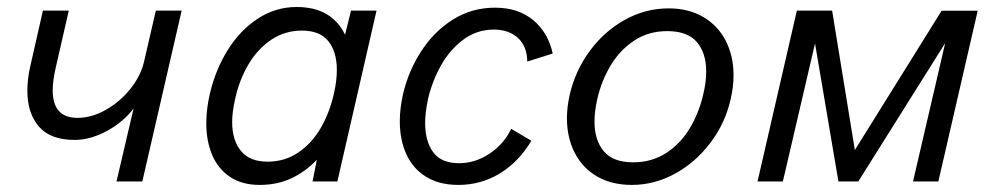

<svg xmlns="http://www.w3.org/2000/svg" viewBox="-20 -518 2841 548"><path d="M361.3 -208.5Q346.2 -187.5 319.8 -166.7Q293.5 -146 260 -132.3Q226.6 -118.7 192.4 -118.7Q123.5 -118.7 90.8 -157Q58.1 -195.3 58.1 -258.8Q58.1 -293.9 66.9 -331.1L102.5 -487.8H176.3L138.7 -323.2Q130.4 -286.6 130.4 -260.3Q130.4 -181.6 201.2 -181.6Q241.7 -181.6 282.2 -204.6Q322.8 -227.5 352.3 -264.6Q381.8 -301.8 391.1 -341.8L424.8 -487.8H498.5L386.2 0H312.5Z M1054.7 -487.8 942.9 0H872.1L884.3 -62Q851.1 -27.3 811 -8.8Q771 9.8 720.7 9.8Q671.4 9.8 637.2 -12.7Q603 -35.2 585.9 -75Q568.8 -114.7 568.8 -166.5Q568.8 -207 579.1 -251Q595.2 -319.8 630.6 -376.2Q666 -432.6 716.6 -465.3Q767.1 -498 826.2 -498Q878.9 -498 913.1 -477.1Q947.3 -456.1 964.8 -418.9L981.9 -487.8ZM941.4 -318.4Q941.4 -370.1 917.2 -400.4Q893.1 -430.7 841.3 -430.7Q793 -430.7 753.9 -404.3Q714.8 -377.9 689 -334Q663.1 -290 651.4 -236.8Q642.6 -198.2 642.6 -169.9Q642.6 -118.2 667.5 -87.4Q692.4 -56.6 743.7 -56.6Q793 -56.6 831.5 -82.8Q870.1 -108.9 895.5 -152.8Q920.9 -196.8 933.1 -251Q941.4 -287.1 941.4 -318.4Z M1121.1 -172.4Q1121.1 -207.5 1130.4 -250Q1146 -315.9 1182.4 -372.1Q1218.8 -428.2 1272.7 -462.2Q1326.7 -496.1 1393.1 -496.1Q1459 -496.1 1501.7 -460.7Q1544.4 -425.3 1557.6 -365.2L1484.9 -342.3Q1484.4 -385.7 1458.3 -409.7Q1432.1 -433.6 1389.6 -433.6Q1340.8 -433.6 1302 -404.5Q1263.2 -375.5 1238.3 -330.6Q1213.4 -285.6 1201.7 -235.8Q1193.4 -196.8 1193.4 -167Q1193.4 -115.7 1216.1 -84Q1238.8 -52.2 1290 -52.2Q1336.4 -52.2 1377.4 -79.6Q1418.5 -106.9 1439 -150.4L1496.6 -116.2Q1460.4 -55.7 1406.5 -22.9Q1352.5 9.8 1288.6 9.8Q1232.9 9.8 1195.3 -13.9Q1157.7 -37.6 1139.4 -78.6Q1121.1 -119.6 1121.1 -172.4Z M1598.1 -180.7Q1598.1 -212.9 1606.4 -249Q1622.1 -316.4 1663.3 -372.6Q1704.6 -428.7 1763.4 -461.4Q1822.3 -494.1 1888.2 -494.1Q1945.3 -494.1 1987.3 -469.5Q2029.3 -444.8 2051.5 -401.4Q2073.7 -357.9 2073.7 -302.7Q2073.7 -271 2065.4 -234.9Q2050.3 -167.5 2008.5 -111.6Q1966.8 -55.7 1907.7 -22.9Q1848.6 9.8 1783.2 9.8Q1725.6 9.8 1683.8 -14.6Q1642.1 -39.1 1620.1 -82.3Q1598.1 -125.5 1598.1 -180.7ZM1987.3 -249Q1995.6 -283.7 1995.6 -314Q1995.6 -366.7 1969 -397.9Q1942.4 -429.2 1884.3 -429.2Q1831.5 -429.2 1790.8 -402.6Q1750 -376 1723.4 -332Q1696.8 -288.1 1684.6 -234.9Q1676.8 -199.7 1676.8 -170.9Q1676.8 -117.7 1703.4 -86.2Q1730 -54.7 1787.1 -54.7Q1840.3 -54.7 1881.3 -81.3Q1922.4 -107.9 1948.7 -151.9Q1975.1 -195.8 1987.3 -249Z M2142.1 0 2254.4 -487.8H2355L2419.9 -89.8L2667.5 -487.3H2770.5L2658.2 0H2585.9L2677.7 -395L2429.7 0H2373L2306.2 -394L2214.4 0Z"/></svg>

Font: Acari Sans
Style: Italic
Weight: 400
Italic angle: -13°
Designer: Alfredo Marco Pradil and Stefan Peev
Foundry: Hanken Design Co.
Version: Version 1.045;January 11, 2019;FontCreator 11.5.0.2425 64-bi